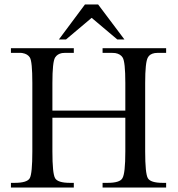

<svg xmlns="http://www.w3.org/2000/svg" viewBox="-20 -841 797 861"><path d="M276 -664H244L361 -821H420L538 -664H506L391 -761ZM215 -313V-162Q215 -63 227 -42Q239 -21 294 -21H311V0H29V-21H45Q102 -21 113.5 -42Q125 -63 125 -162V-469Q125 -565 114 -583Q104 -599 81 -603Q77 -604 67 -604H29V-625H311V-604H272Q263 -604 258 -603Q237 -599 227 -583Q215 -563 215 -469V-345H542V-469Q542 -564 530 -583Q520 -599 497 -603Q493 -604 458 -604H440V-625H725V-604H688Q679 -604 674 -603Q651 -599 643 -583Q631 -562 631 -469V-162Q631 -63 643 -42Q655 -21 710 -21H725V0H440V-21H462Q518 -21 529 -42Q542 -63 542 -162V-313Z"/></svg>

Font: New Athena Unicode
Style: Regular
Weight: 400
Designer: J. Rusten 1997; rev. by R. Hancock 2001, 2002, rev. by D. Mastronarde 2002-2021
Foundry: GreekKeys New Athena Unicode
Version: Version 5.008